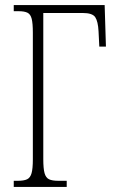

<svg xmlns="http://www.w3.org/2000/svg" viewBox="-20 -734 460 754"><path d="M34 0V-24H50Q74 -24 86.5 -30Q99 -36 104 -54Q109 -72 109 -108V-606Q109 -642 104.5 -660Q100 -678 88 -684Q76 -690 53 -690H34V-714H391L396 -551H370L367 -611Q365 -650 354 -666.5Q343 -683 305 -683H150V-109Q150 -72 155 -54Q160 -36 172.5 -30Q185 -24 209 -24H242V0Z"/></svg>

Font: Noto Serif ExtraCondensed ExtraLight
Style: Regular
Weight: 200
Width: 2
Designer: Monotype Design Team
Foundry: Monotype Imaging Inc.
Version: Version 2.015